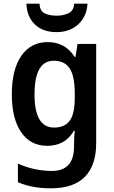

<svg xmlns="http://www.w3.org/2000/svg" viewBox="-20 -780 615 1040"><path d="M239 -552Q284 -552 320.5 -533Q357 -514 384 -472H389L400 -542H501V-4Q501 115 440 177.5Q379 240 255 240Q204 240 160.5 232Q117 224 77 207V106Q121 126 168 136Q215 146 261 146Q320 146 350.5 113.5Q381 81 381 13V0Q381 -17 382 -37Q383 -57 385 -72H381Q354 -28 317.5 -9Q281 10 236 10Q145 10 94.5 -64Q44 -138 44 -269Q44 -403 95.5 -477.5Q147 -552 239 -552ZM271 -451Q167 -451 167 -268Q167 -89 273 -89Q330 -89 357.5 -126Q385 -163 385 -250V-271Q385 -368 357.5 -409.5Q330 -451 271 -451ZM454 -760Q450 -691 404 -648.5Q358 -606 286 -606Q213 -606 169.5 -647Q126 -688 123 -760H194Q196 -720 222.5 -707.5Q249 -695 288 -695Q322 -695 350.5 -708Q379 -721 382 -760Z"/></svg>

Font: Noto Sans Malayalam SemiCondensed SemiBold
Style: Regular
Weight: 600
Width: 4
Designer: Jelle Bosma - Monotype Design Team
Foundry: Monotype Imaging Inc.
Version: Version 2.104; ttfautohint (v1.8.4.7-5d5b)